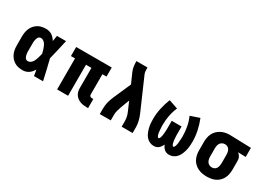

<svg xmlns="http://www.w3.org/2000/svg" viewBox="-12 -1463 3024 2198"><g transform="rotate(30 1500.0 -363.5)"><path d="M265 8Q237 8 209.5 2.5Q182 -3 158 -17.5Q134 -32 115.5 -53.5Q97 -75 86 -101Q75 -127 71 -154.5Q67 -182 67 -210V-320Q67 -348 71 -375.5Q75 -403 86 -429Q97 -455 115.5 -476.5Q134 -498 158 -512.5Q182 -527 209.5 -532.5Q237 -538 265 -538Q286 -538 306 -532.5Q326 -527 343.5 -515.5Q361 -504 374.5 -488.5Q388 -473 399 -455Q402 -474 405 -492.5Q408 -511 411 -530H531Q516 -465 501.5 -399Q487 -333 470 -268Q488 -201 502.5 -134Q517 -67 533 0H413Q410 -20 407 -39.5Q404 -59 400 -78Q389 -60 375.5 -44Q362 -28 344.5 -16Q327 -4 306.5 2Q286 8 265 8ZM265 -112Q282 -112 296.5 -121Q311 -130 321 -143.5Q331 -157 337.5 -172.5Q344 -188 349 -204Q354 -220 358.5 -236Q363 -252 366 -268Q363 -284 358.5 -299.5Q354 -315 348.5 -330.5Q343 -346 336.5 -360.5Q330 -375 320 -388Q310 -401 295.5 -409.5Q281 -418 265 -418Q255 -418 245.5 -413Q236 -408 230.5 -399.5Q225 -391 221.5 -381Q218 -371 216 -361Q214 -351 213 -340.5Q212 -330 212 -320V-210Q212 -200 213 -189.5Q214 -179 216 -169Q218 -159 221.5 -149Q225 -139 230.5 -130.5Q236 -122 245.5 -117Q255 -112 265 -112Z M1113 8Q1091 8 1069 5Q1047 2 1026.5 -6Q1006 -14 988 -27.5Q970 -41 958 -59.5Q946 -78 941 -99.5Q936 -121 936 -143V-410H864V0H719V-410H665V-530H1135V-410H1081V-143Q1081 -137 1083 -131Q1085 -125 1089.5 -120.5Q1094 -116 1100.5 -114Q1107 -112 1113 -112H1133V8Z M1283 0V-74Q1283 -115 1293 -155.5Q1303 -196 1319 -234L1423 -472L1366 -601Q1353 -631 1348 -663Q1343 -695 1343 -728V-735H1489V-728Q1489 -708 1490.5 -687.5Q1492 -667 1500 -649L1681 -234Q1697 -196 1707 -155.5Q1717 -115 1717 -74V0H1572V-74Q1572 -103 1565.5 -131.5Q1559 -160 1547 -186L1497 -302L1454 -189Q1444 -161 1436 -132Q1428 -103 1428 -74V0Z M1999 8Q1970 8 1943.5 -4.5Q1917 -17 1898.5 -39Q1880 -61 1869 -87.5Q1858 -114 1851 -142Q1844 -170 1841.5 -198.5Q1839 -227 1839 -255Q1839 -328 1854.5 -399.5Q1870 -471 1897 -538L2017 -497Q1992 -440 1980 -378Q1968 -316 1968 -254Q1968 -247 1968 -240Q1968 -233 1968.5 -226Q1969 -219 1969.5 -212Q1970 -205 1970.5 -198.5Q1971 -192 1971.5 -185Q1972 -178 1972.5 -171Q1973 -164 1974 -157.5Q1975 -151 1976.5 -144Q1978 -137 1979.5 -130.5Q1981 -124 1983.5 -117.5Q1986 -111 1990.5 -104.5Q1995 -98 2002 -98Q2009 -98 2013.5 -105Q2018 -112 2020.5 -119Q2023 -126 2024.5 -133Q2026 -140 2027.5 -147.5Q2029 -155 2030 -162Q2031 -169 2031.5 -176.5Q2032 -184 2032.5 -191.5Q2033 -199 2033.5 -206Q2034 -213 2034.5 -220.5Q2035 -228 2035 -235.5Q2035 -243 2035 -250.5Q2035 -258 2035 -265V-345H2165V-265Q2165 -258 2165 -250.5Q2165 -243 2165 -235.5Q2165 -228 2165.5 -220.5Q2166 -213 2166.5 -206Q2167 -199 2167.5 -191.5Q2168 -184 2168.5 -176.5Q2169 -169 2170 -162Q2171 -155 2172.5 -147.5Q2174 -140 2175.5 -133Q2177 -126 2179.5 -119Q2182 -112 2186.5 -105Q2191 -98 2198 -98Q2205 -98 2209.5 -104.5Q2214 -111 2216.5 -117.5Q2219 -124 2220.5 -130.5Q2222 -137 2223.5 -144Q2225 -151 2226 -157.5Q2227 -164 2227.5 -171Q2228 -178 2228.5 -185Q2229 -192 2229.5 -198.5Q2230 -205 2230.5 -212Q2231 -219 2231.5 -226Q2232 -233 2232 -240Q2232 -247 2232 -254Q2232 -316 2220 -378Q2208 -440 2183 -497L2303 -538Q2330 -471 2345.5 -399.5Q2361 -328 2361 -255Q2361 -227 2358.5 -198.5Q2356 -170 2349 -142Q2342 -114 2331 -87.5Q2320 -61 2301.5 -39Q2283 -17 2256.5 -4.5Q2230 8 2201 8Q2185 8 2168.5 3Q2152 -2 2139 -13Q2126 -24 2116.5 -38Q2107 -52 2100 -68Q2093 -52 2083.5 -38Q2074 -24 2061 -13Q2048 -2 2031.5 3Q2015 8 1999 8Z M2699 8Q2670 8 2640.5 3Q2611 -2 2584 -15Q2557 -28 2535 -48.5Q2513 -69 2499.5 -95.5Q2486 -122 2480.5 -151Q2475 -180 2475 -210V-320Q2475 -348 2480 -376.5Q2485 -405 2497.5 -430.5Q2510 -456 2530 -476.5Q2550 -497 2575 -510.5Q2600 -524 2627.5 -531Q2655 -538 2684 -538Q2688 -538 2692 -538Q2696 -538 2700 -538L2975 -530V-410L2873 -413Q2883 -405 2892 -394.5Q2901 -384 2907 -372Q2913 -360 2915 -346.5Q2917 -333 2917 -320V-210Q2917 -181 2912 -152Q2907 -123 2894 -96.5Q2881 -70 2860 -49Q2839 -28 2813 -15Q2787 -2 2757.5 3Q2728 8 2699 8ZM2699 -112Q2716 -112 2732 -120Q2748 -128 2756.5 -143Q2765 -158 2768.5 -175.5Q2772 -193 2772 -210V-320Q2772 -337 2769 -353.5Q2766 -370 2758 -384.5Q2750 -399 2735.5 -408Q2721 -417 2705 -418H2700Q2699 -418 2697.5 -418Q2696 -418 2695 -418Q2678 -418 2662 -409.5Q2646 -401 2636.5 -386.5Q2627 -372 2623.5 -354.5Q2620 -337 2620 -320V-210Q2620 -192 2624 -174.5Q2628 -157 2638 -142Q2648 -127 2664.5 -119.5Q2681 -112 2699 -112Z"/></g></svg>

Font: Iosevka Curly Slab HvEx
Style: Regular
Weight: 900
Width: 7
Monospace: yes
Designer: Belleve Invis
Foundry: Belleve Invis
Version: Version 11.1.0; ttfautohint (v1.8.3)